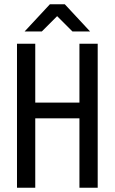

<svg xmlns="http://www.w3.org/2000/svg" viewBox="-20 -900 540 904"><path d="M440 -694V-16H354V-343H146V-16H60V-694H146V-417H354V-694ZM285 -880 404 -752H321L249 -824L177 -752H96L215 -880Z"/></svg>

Font: D2Coding ligature
Style: Regular
Weight: 400
Monospace: yes
Designer: Yong-Rak Park; Jeong-Hwan Yoon; Sang-Min Lee;
Foundry: NHN Corporation
Version: Version 1.3.2; Build 20180524